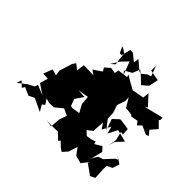

<svg xmlns="http://www.w3.org/2000/svg" viewBox="-270 -1450 1841 1841"><g transform="rotate(45 650.0 -529.5)"><path d="M619 -635 601 -630 571 -562 603 -458 609 -380 653 -300 573 -288 532 -295 551 -287 522 -362 579 -445 491 -451 595 -467 638 -519 653 -633ZM378 -165 440 -167 461 -183 518 -230 587 -198 560 -120 552 -20 476 -32 545 -28 635 -30 698 32 713 12 761 58 797 82 840 34 887 -108 870 -61 921 9 998 30 989 45 1058 -42 1047 -22 1152 53 1130 65 1201 30 1195 -87 1198 -130 1250 -154 1273 -225 1194 -277 1233 -248 1208 -237 1127 -150 1077 -133 1031 -57 1047 -91 1072 -193 1034 -234 964 -192 957 -219 911 -204 859 -196 817 -235 870 -276 877 -399 916 -340 962 -426 983 -353 1031 -449 1157 -417 1089 -346 1071 -287 1085 -366 1063 -456 1094 -451 1090 -520 1051 -528 973 -537 913 -481 953 -367 883 -457 881 -532 854 -611 883 -695 881 -743 935 -652 1017 -643 1027 -630 1099 -643 1127 -608 1165 -645 1251 -605 1280 -616 1241 -663 1300 -731 1239 -792 1248 -801 1250 -834 1189 -821 1057 -786 1080 -804 988 -904 981 -840 867 -819 874 -753 873 -811C823 -839 771 -865 725 -896L733 -869L630 -855L621 -813L563 -823L511 -777L542 -724L549 -754L447 -685L492 -653L359 -656L349 -576L294 -618L271 -585L230 -453L239 -399L176 -416L141 -324L206 -321L183 -238L284 -170L182 -212L170 -179L108 -147L23 -81L40 -132L92 -82L109 -110L190 -74L247 -102C292 -82 335 -61 379 -40L340 -105L367 -126L331 -179ZM508 -1040 553 -1009 560 -939 569 -878 528 -842 581 -927 644 -992 695 -858 667 -892 741 -934 771 -1009 819 -969 882 -909 942 -960 962 -1055 852 -1077 853 -1141 891 -1038 854 -1026 803 -984 778 -991 687 -1068 679 -1015 607 -1073 572 -1076 547 -980 521 -982 492 -1044Z"/></g></svg>

Font: Hussar Lance
Style: ExBd
Weight: 700
Foundry: Cannot Into Space Fonts, PlusOne Fonts
Version: Version 2.270